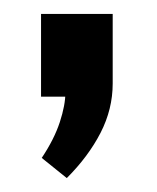

<svg xmlns="http://www.w3.org/2000/svg" viewBox="-20 -141 225 276"><path d="M39 -2H83L74 -8Q74 10 66 34.5Q58 59 40 86L76 115Q107 84 124.5 50Q142 16 142 -21V-121H39Z"/></svg>

Font: Gemunu Libre ExtraLight
Style: Bold
Weight: 700
Version: Version 1.100